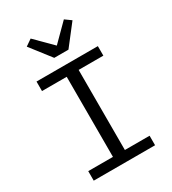

<svg xmlns="http://www.w3.org/2000/svg" viewBox="-223 -1057 1046 1171"><g transform="rotate(-30 300.0 -471.5)"><path d="M84 0V-67H258V-631H84V-698H516V-631H342V-67H516V0ZM250 -769 139 -912 184 -943 301 -826 418 -943 461 -912 350 -769Z"/></g></svg>

Font: IBM Plex Mono
Style: Regular
Weight: 400
Monospace: yes
Designer: Mike Abbink, Paul van der Laan, Pieter van Rosmalen
Foundry: Bold Monday
Version: Version 2.3